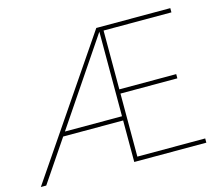

<svg xmlns="http://www.w3.org/2000/svg" viewBox="-99 -832 1125 965"><g transform="rotate(-15 463.0 -350.0)"><path d="M0 0 476 -700H861V-678H508V-372H804V-350H508V-22H861V0H486V-216H174L28 0ZM486 -238V-678L189 -238Z"/></g></svg>

Font: Mach Thin
Style: Regular
Weight: 250
Version: Version 1.002